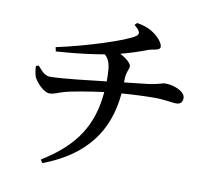

<svg xmlns="http://www.w3.org/2000/svg" viewBox="-89 -895 1179 1058"><g transform="rotate(10 500.0 -365.5)"><path d="M86 -461C87 -435 91 -415 96 -401C109 -372 154 -325 184 -325C212 -325 233 -338 262 -346C297 -357 404 -375 482 -385C466 -198 387 -72 202 42L214 60C445 -28 558 -178 577 -394C640 -399 713 -402 762 -402C815 -402 861 -392 882 -392C905 -392 918 -403 918 -428C918 -463 857 -490 805 -490C789 -490 777 -480 714 -471L580 -456V-469C581 -520 596 -527 596 -550C596 -564 568 -590 532 -608C582 -621 626 -635 681 -656C707 -665 745 -662 745 -684C745 -705 718 -735 696 -751C672 -768 645 -783 594 -791L582 -778C619 -748 620 -734 602 -720C555 -686 342 -618 175 -582L180 -559C303 -567 391 -580 449 -590C479 -564 484 -527 485 -470V-445C403 -436 241 -416 173 -416C146 -416 128 -434 101 -466Z"/></g></svg>

Font: Noto Serif SC SemiBold
Style: Regular
Weight: 600
Designer: Ryoko NISHIZUKA 西塚涼子 (kana & ideographs); Frank Grießhammer (Latin, Greek & Cyrillic); Wenlong ZHANG 张文龙 (bopomofo); San
Foundry: Adobe
Version: Version 2.001;hotconv 1.1.0;makeotfexe 2.6.0